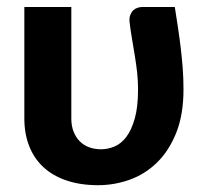

<svg xmlns="http://www.w3.org/2000/svg" viewBox="-20 -536 602 564"><path d="M189.5 -515.5V-188Q189.5 -166.5 196 -149.8Q202.5 -133 214 -121.2Q225.5 -109.5 241.5 -103.5Q257.5 -97.5 277 -97.5Q296.5 -97.5 316 -105.5Q335.5 -113.5 350.8 -133.5Q366 -153.5 375.8 -187.5Q385.5 -221.5 385.5 -273.5Q385.5 -299 382.8 -323.5Q380 -348 376 -372.5Q372 -397 367.8 -421.8Q363.5 -446.5 360.5 -472Q359.5 -484 362.8 -492.2Q366 -500.5 371.5 -505.8Q377 -511 384.2 -513.2Q391.5 -515.5 398.5 -515.5H493.5Q498.5 -483.5 503 -453.8Q507.5 -424 511 -394.5Q514.5 -365 516.8 -335Q519 -305 519 -273.5Q519 -199.5 497.8 -146.2Q476.5 -93 441.5 -58.8Q406.5 -24.5 361.2 -8.2Q316 8 268 8Q216 8 175.5 -5.8Q135 -19.5 107.5 -45Q80 -70.5 65.8 -106.8Q51.5 -143 51.5 -188V-515.5Z"/></svg>

Font: Lato Heavy
Style: Regular
Weight: 800
Designer: Lukasz Dziedzic
Foundry: tyPoland Lukasz Dziedzic
Version: Version 2.007; 2014-02-27